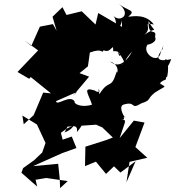

<svg xmlns="http://www.w3.org/2000/svg" viewBox="-20 -949 900 987"><path d="M252 -825 185 -812 141 -713 106 -741 176 -690 70 -579 130 -544 138 -553 242 -469 202 -473 153 -357 102 -310 95 -355 170 -309 214 -214 197 -165 155 -125 99 -85 90 -61 171 10 163 -25 218 -34 328 -18 289 18 287 -31 279 -107 150 -95 300 -162 373 -188 349 -247 302 -231 293 -266C369 -326 381 -294 375 -270C437 -339 381 -337 389 -337C350 -303 363 -289 312 -268L327 -298L474 -308L506 -294L560 -242L526 -229L419 -195L417 -95L473 -118L525 -55L566 -94L599 -62L677 -120L630 -12L646 -117L737 -138L676 -193L723 -319L668 -329L595 -239C628 -342 634 -327 600 -337C636 -327 601 -357 626 -344C619 -342 587 -401 614 -411C683 -432 647 -381 707 -418C760 -435 732 -438 776 -473C848 -519 831 -491 791 -531C826 -495 772 -518 832 -540C841 -574 821 -549 839 -554C855 -626 829 -670 828 -630C796 -586 834 -568 860 -645C802 -632 770 -640 816 -697C817 -710 829 -737 806 -679C795 -613 704 -677 740 -722C731 -714 793 -730 777 -759C788 -809 739 -754 744 -841C779 -766 793 -821 721 -769C770 -809 705 -837 771 -823C729 -879 665 -865 639 -863C684 -898 636 -892 591 -929C660 -875 597 -828 561 -870C588 -842 569 -780 586 -828C565 -774 615 -814 607 -869V-811L485 -882L471 -823L400 -891L322 -872L301 -912L250 -863L271 -791ZM355 -456 438 -555 389 -573 432 -608 442 -679C515 -706 500 -668 513 -691C551 -670 563 -738 562 -685C610 -695 601 -628 585 -684C643 -613 606 -615 605 -619C648 -613 585 -604 659 -684C641 -650 597 -589 546 -633C604 -612 579 -557 580 -582C550 -482 543 -548 491 -465C479 -515 496 -479 491 -471C496 -490 489 -466 467 -484C401 -504 435 -467 453 -411C397 -393 357 -417 364 -427C340 -466 271 -401 268 -429L375 -476Z"/></svg>

Font: Hussar Lance
Style: Italic
Weight: 700
Foundry: Cannot Into Space Fonts, PlusOne Fonts
Version: Version 2.27